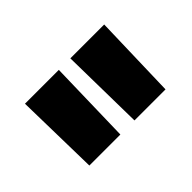

<svg xmlns="http://www.w3.org/2000/svg" viewBox="-53 -818 517 517"><g transform="rotate(-45 205.5 -560.0)"><path d="M178.2 -439.9H60.1L55.2 -680.2H184.1ZM350.1 -439.9H231.9L228 -680.2H356.9Z"/></g></svg>

Font: TitilliumWeb-Bold
Style: Bold
Weight: 700
Version: Version 1.001;PS 57.000;hotconv 1.0.70;makeotf.lib2.5.55311